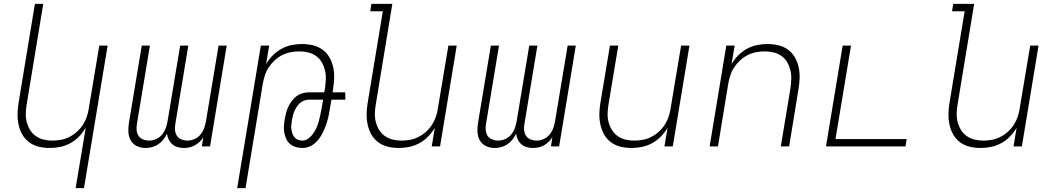

<svg xmlns="http://www.w3.org/2000/svg" viewBox="-20 -755 5440 990"><path d="M370 215 422 -96Q407 -71 387 -50.5Q367 -30 342 -16.5Q317 -3 290 2.5Q263 8 236 8Q207 8 180 1.5Q153 -5 131 -21Q109 -37 95.5 -60.5Q82 -84 76 -111.5Q70 -139 70.5 -168Q71 -197 76 -226L160 -735H203L118 -219Q114 -196 113 -172.5Q112 -149 117.5 -127Q123 -105 134.5 -86Q146 -67 164 -54Q182 -41 204 -35.5Q226 -30 250 -30Q272 -30 294 -34Q316 -38 337 -48.5Q358 -59 376.5 -75.5Q395 -92 407.5 -111.5Q420 -131 427.5 -153Q435 -175 438 -197L492 -520H535L413 215Z M730 8Q706 8 685.5 -2Q665 -12 654 -31.5Q643 -51 642 -75Q641 -99 645 -123L711 -520H753L686 -116Q683 -100 684.5 -83.5Q686 -67 694.5 -54.5Q703 -42 718 -36Q733 -30 749 -30Q767 -30 785 -38Q803 -46 815.5 -61Q828 -76 834.5 -94Q841 -112 844 -130L909 -520H951L884 -116Q881 -100 882.5 -83.5Q884 -67 892.5 -54.5Q901 -42 916 -36Q931 -30 947 -30Q965 -30 983 -38Q1001 -46 1013.5 -61Q1026 -76 1032.5 -94Q1039 -112 1042 -130L1107 -520H1149L1063 0H1021L1028 -47Q1020 -34 1009 -23.5Q998 -13 984.5 -5.5Q971 2 956.5 5Q942 8 928 8Q911 8 895.5 3.5Q880 -1 868.5 -11Q857 -21 850 -35.5Q843 -50 841 -66Q834 -50 822.5 -35.5Q811 -21 796 -11Q781 -1 764 3.5Q747 8 730 8Z M1203 215 1325 -520H1368L1352 -424Q1366 -449 1386.5 -469.5Q1407 -490 1431.5 -503.5Q1456 -517 1483 -522.5Q1510 -528 1537 -528Q1566 -528 1593.5 -521.5Q1621 -515 1643 -499Q1665 -483 1678.5 -459.5Q1692 -436 1698 -408.5Q1704 -381 1703 -352Q1702 -323 1697 -294L1695 -279H1760L1761 -241H1689L1680 -189Q1677 -168 1672 -147.5Q1667 -127 1659.5 -106.5Q1652 -86 1642 -66.5Q1632 -47 1617.5 -30Q1603 -13 1582.5 -2.5Q1562 8 1541 8Q1523 8 1506.5 3.5Q1490 -1 1477 -11.5Q1464 -22 1456.5 -37.5Q1449 -53 1446 -70Q1443 -87 1444 -104.5Q1445 -122 1448 -140Q1451 -156 1455 -172.5Q1459 -189 1466.5 -204.5Q1474 -220 1484.5 -234Q1495 -248 1508.5 -258.5Q1522 -269 1539 -274Q1556 -279 1572 -279H1652L1656 -301Q1659 -324 1660 -347.5Q1661 -371 1655.5 -393Q1650 -415 1639 -434Q1628 -453 1610 -466Q1592 -479 1570 -484.5Q1548 -490 1524 -490Q1502 -490 1480 -486Q1458 -482 1436.5 -471.5Q1415 -461 1397 -444.5Q1379 -428 1366 -408.5Q1353 -389 1346 -367Q1339 -345 1335 -323L1246 215ZM1539 -30Q1555 -30 1569.5 -40.5Q1584 -51 1594 -65Q1604 -79 1611 -94.5Q1618 -110 1622.5 -125.5Q1627 -141 1630.5 -157Q1634 -173 1637 -189L1646 -241H1572Q1560 -241 1548 -236.5Q1536 -232 1526.5 -223.5Q1517 -215 1510 -204Q1503 -193 1498 -181.5Q1493 -170 1490 -158Q1487 -146 1485 -134Q1483 -123 1482 -111Q1481 -99 1482.5 -87.5Q1484 -76 1488 -65.5Q1492 -55 1499 -46.5Q1506 -38 1517 -34Q1528 -30 1539 -30Z M2036 8Q2007 8 1980 1.5Q1953 -5 1931 -21Q1909 -37 1895.5 -60.5Q1882 -84 1876 -111.5Q1870 -139 1870.5 -168Q1871 -197 1876 -226L1954 -697H1889L1895 -735H2003L1918 -219Q1914 -196 1913 -172.5Q1912 -149 1917.5 -127Q1923 -105 1934.5 -86Q1946 -67 1964 -54Q1982 -41 2004 -35.5Q2026 -30 2050 -30Q2072 -30 2094 -34Q2116 -38 2137 -48.5Q2158 -59 2176.5 -75.5Q2195 -92 2207.5 -111.5Q2220 -131 2227.5 -153Q2235 -175 2238 -197L2292 -520H2335L2249 0H2206L2222 -96Q2207 -71 2187 -50.5Q2167 -30 2142 -16.5Q2117 -3 2090 2.5Q2063 8 2036 8Z M2530 8Q2506 8 2485.5 -2Q2465 -12 2454 -31.5Q2443 -51 2442 -75Q2441 -99 2445 -123L2511 -520H2553L2486 -116Q2483 -100 2484.5 -83.5Q2486 -67 2494.5 -54.5Q2503 -42 2518 -36Q2533 -30 2549 -30Q2567 -30 2585 -38Q2603 -46 2615.5 -61Q2628 -76 2634.5 -94Q2641 -112 2644 -130L2709 -520H2751L2684 -116Q2681 -100 2682.5 -83.5Q2684 -67 2692.5 -54.5Q2701 -42 2716 -36Q2731 -30 2747 -30Q2765 -30 2783 -38Q2801 -46 2813.5 -61Q2826 -76 2832.5 -94Q2839 -112 2842 -130L2907 -520H2949L2863 0H2821L2828 -47Q2820 -34 2809 -23.5Q2798 -13 2784.5 -5.5Q2771 2 2756.5 5Q2742 8 2728 8Q2711 8 2695.5 3.5Q2680 -1 2668.5 -11Q2657 -21 2650 -35.5Q2643 -50 2641 -66Q2634 -50 2622.5 -35.5Q2611 -21 2596 -11Q2581 -1 2564 3.5Q2547 8 2530 8Z M3236 8Q3207 8 3180 1.5Q3153 -5 3131 -21Q3109 -37 3095.5 -60.5Q3082 -84 3076 -111.5Q3070 -139 3070.5 -168Q3071 -197 3076 -226L3125 -520H3168L3118 -219Q3114 -196 3113 -172.5Q3112 -149 3117.5 -127Q3123 -105 3134.5 -86Q3146 -67 3164 -54Q3182 -41 3204 -35.5Q3226 -30 3250 -30Q3272 -30 3294 -34Q3316 -38 3337 -48.5Q3358 -59 3376.5 -75.5Q3395 -92 3407.5 -111.5Q3420 -131 3427.5 -153Q3435 -175 3438 -197L3492 -520H3535L3449 0H3406L3422 -96Q3407 -71 3387 -50.5Q3367 -30 3342 -16.5Q3317 -3 3290 2.5Q3263 8 3236 8Z M3639 0 3725 -520H3768L3752 -424Q3766 -449 3786.5 -469.5Q3807 -490 3831.5 -503.5Q3856 -517 3883 -522.5Q3910 -528 3937 -528Q3966 -528 3993.5 -521.5Q4021 -515 4043 -499Q4065 -483 4078.5 -459.5Q4092 -436 4098 -408.5Q4104 -381 4103 -352Q4102 -323 4097 -294L4049 0H4006L4056 -301Q4059 -324 4060 -347.5Q4061 -371 4055.5 -393Q4050 -415 4039 -434Q4028 -453 4010 -466Q3992 -479 3970 -484.5Q3948 -490 3924 -490Q3902 -490 3880 -486Q3858 -482 3836.5 -471.5Q3815 -461 3797 -444.5Q3779 -428 3766 -408.5Q3753 -389 3746 -367Q3739 -345 3735 -323L3682 0Z M4239 0 4325 -520H4368L4288 -38H4655L4649 0Z M5036 8Q5007 8 4980 1.5Q4953 -5 4931 -21Q4909 -37 4895.5 -60.5Q4882 -84 4876 -111.5Q4870 -139 4870.5 -168Q4871 -197 4876 -226L4954 -697H4889L4895 -735H5003L4918 -219Q4914 -196 4913 -172.5Q4912 -149 4917.5 -127Q4923 -105 4934.5 -86Q4946 -67 4964 -54Q4982 -41 5004 -35.5Q5026 -30 5050 -30Q5072 -30 5094 -34Q5116 -38 5137 -48.5Q5158 -59 5176.5 -75.5Q5195 -92 5207.5 -111.5Q5220 -131 5227.5 -153Q5235 -175 5238 -197L5292 -520H5335L5249 0H5206L5222 -96Q5207 -71 5187 -50.5Q5167 -30 5142 -16.5Q5117 -3 5090 2.5Q5063 8 5036 8Z"/></svg>

Font: Iosevka XLt Ex Obl
Style: Regular
Weight: 200
Width: 7
Italic angle: -9°
Monospace: yes
Designer: Belleve Invis
Foundry: Belleve Invis
Version: Version 32.5.0; ttfautohint (v1.8.4)